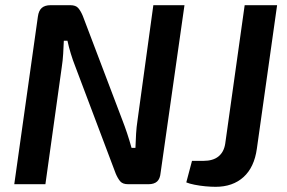

<svg xmlns="http://www.w3.org/2000/svg" viewBox="-20 -710 1106 740"><path d="M691 -690 599 -44Q597 -21 585.5 -10.5Q574 0 552 0H474Q453 0 443.5 -11Q434 -22 426 -41L269 -457Q261 -477 253 -503Q245 -529 240 -553H226Q225 -528 223.5 -502.5Q222 -477 218 -451L155 0H35L126 -646Q129 -669 141 -679.5Q153 -690 175 -690H251Q272 -690 281.5 -679Q291 -668 299 -649L452 -246Q461 -223 470 -196Q479 -169 487 -140H502Q503 -169 504.5 -194.5Q506 -220 510 -246L571 -690ZM1048 -690 970 -137Q960 -65 918.5 -27.5Q877 10 811 10Q793 10 771.5 8Q750 6 730 2Q710 -2 698 -7L720 -90H764Q801 -90 822 -107Q843 -124 848 -156L923 -690Z"/></svg>

Font: Exo 2 SemiBold
Style: Italic
Weight: 600
Italic angle: -8°
Designer: Natanael Gama
Foundry: Natanael Gama
Version: Version 2.010